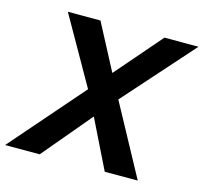

<svg xmlns="http://www.w3.org/2000/svg" viewBox="-136 -813 983 927"><g transform="rotate(15 355.5 -350.0)"><path d="M283 -364 92 -700H255L376 -470L575 -700H745L437 -354L629 0H464L344 -244L139 0H-34Z"/></g></svg>

Font: Oak Sans
Style: Bold Italic
Weight: 700
Italic angle: -9.5°
Foundry: Erik Kennedy, Walven
Version: Version 1.000